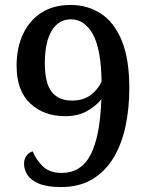

<svg xmlns="http://www.w3.org/2000/svg" viewBox="-20 -744 599 775"><path d="M227 11Q169 11 136.5 -3Q104 -17 90.5 -38.5Q77 -60 77 -83Q77 -102 87 -115.5Q97 -129 112 -133Q126 -98 153.5 -72Q181 -46 229 -46Q308 -46 346 -120Q384 -194 389 -343Q367 -316 331 -295.5Q295 -275 243 -275Q157 -275 102 -326.5Q47 -378 47 -479Q47 -551 73 -606.5Q99 -662 147.5 -693Q196 -724 265 -724Q334 -724 387.5 -689Q441 -654 471.5 -580Q502 -506 502 -388Q502 -308 487 -236Q472 -164 439 -108.5Q406 -53 353.5 -21Q301 11 227 11ZM271 -338Q316 -338 346 -360.5Q376 -383 390 -415Q388 -547 354.5 -606.5Q321 -666 266 -666Q217 -666 189 -620.5Q161 -575 161 -488Q161 -409 188.5 -373.5Q216 -338 271 -338Z"/></svg>

Font: Noto Serif NP Hmong Medium
Style: Regular
Weight: 500
Designer: Dalton Maag Ltd
Foundry: Dalton Maag Ltd
Version: Version 1.001; ttfautohint (v1.8.4.7-5d5b)